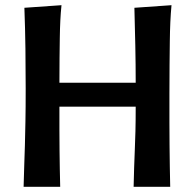

<svg xmlns="http://www.w3.org/2000/svg" viewBox="-20 -720 751 740"><path d="M641 -700Q638 -668 636.5 -634.5Q635 -601 634.5 -560.5Q634 -520 633.5 -470Q633 -420 633 -356Q633 -296 633 -247.5Q633 -199 633.5 -157Q634 -115 634.5 -77Q635 -39 636 0H495Q496 -42 497 -74.5Q498 -107 499.5 -141Q501 -175 502 -214Q503 -253 503 -309H209Q209 -261 209 -219.5Q209 -178 209.5 -140.5Q210 -103 210.5 -68.5Q211 -34 212 0H71Q72 -48 73.5 -84.5Q75 -121 76 -160.5Q77 -200 78 -251Q79 -302 79 -379Q79 -456 78 -532.5Q77 -609 74 -690L217 -700Q214 -671 212.5 -640.5Q211 -610 210.5 -574.5Q210 -539 209.5 -496.5Q209 -454 209 -401H503Q503 -472 501.5 -543.5Q500 -615 498 -690Z"/></svg>

Font: CantoraOne
Style: Regular
Weight: 400
Designer: Pablo Impallari, Rodrigo Fuenzalida
Foundry: Pablo Impallari
Version: Version 1.001; ttfautohint (v0.8) -G 200 -r 50